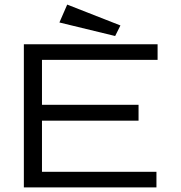

<svg xmlns="http://www.w3.org/2000/svg" viewBox="-20 -817 790 837"><path d="M84 0V-624H667V-556H163V-360H584V-291H163V-68H662V0ZM482 -660 239 -719 273 -797 505 -706Z"/></svg>

Font: Inconsolata ExtraExpanded
Style: Regular
Weight: 400
Width: 8
Monospace: yes
Designer: Raph Levien, Cyreal, Brenton Simpson
Foundry: Raph Levien, Cyreal, Google
Version: Version 3.001; ttfautohint (v1.8.2.53-6de2)